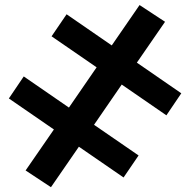

<svg xmlns="http://www.w3.org/2000/svg" viewBox="-20 -752 772 780"><path d="M474.5 -408.5 362 -245 543 -120.5 482 -31 300.5 -156 187 8.5 84 -59.5 199 -226 16 -352 76.5 -441.5 260 -315 372.5 -478.5 189.5 -604.5 250.5 -694 434 -567.5 547 -731.5 650.5 -663.5 536 -497.5 716.5 -373 656 -283.5Z"/></svg>

Font: Lato 2
Style: Bold
Weight: 700
Designer: Lukasz Dziedzic with Adam Twardoch and Botio Nikoltchev
Foundry: tyPoland Lukasz Dziedzic
Version: Version 2.015; 2015-08-06; http://www.latofonts.com/